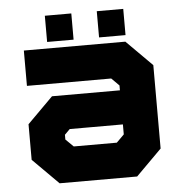

<svg xmlns="http://www.w3.org/2000/svg" viewBox="-50 -719 725 766"><g transform="rotate(-5 313.0 -335.5)"><path d="M158 0 55 -103V-245.5L158 -348.5H430V-368L399.5 -398.5H62V-540H468.5L571.5 -437V-103L468.5 0ZM194.5 -69 130.5 -132V-225L183.5 -278H502V-137L433 -69ZM194.5 -69H433L502 -137V-403L437 -467H124.5H437L502 -403V-278H183.5L130.5 -225V-132ZM227 -141.5H399.5L430 -172V-212H217L196 -191V-172ZM365.5 -566V-671H471.5V-566ZM157.5 -566V-671H263.5V-566ZM210 -613H209.5V-623H210ZM419 -613H418.5V-623H419Z"/></g></svg>

Font: Tourney Thin Black
Style: Regular
Weight: 900
Version: Version 1.015